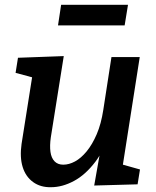

<svg xmlns="http://www.w3.org/2000/svg" viewBox="-20 -770 652 801"><path d="M193 11Q149 12 118 -10.5Q87 -33 74.5 -73.5Q62 -114 70 -170L117 -467L127 -444L45 -466L55 -529L246 -536L192 -197Q187 -162 190.5 -136.5Q194 -111 207.5 -97Q221 -83 244 -83Q268 -83 293 -96.5Q318 -110 341.5 -138.5Q365 -167 383.5 -210Q402 -253 411 -312L445 -532H563L490 -66L475 -88L564 -63L554 -1L373 4L405 -177L441 -239Q420 -151 378.5 -96Q337 -41 288.5 -15Q240 11 193 11ZM514 -750 500 -664H222L235 -750Z"/></svg>

Font: Bitter Thin SemiBold
Style: Italic
Weight: 600
Italic angle: -9°
Version: Version 2.002